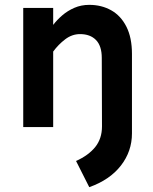

<svg xmlns="http://www.w3.org/2000/svg" viewBox="-20 -526 635 795"><path d="M349.6 249 294.9 140.6Q346.7 117.2 374.5 82.5Q402.3 47.9 402.3 -2.9V-132.8H526.4V26.4Q526.4 100.6 480.5 159.7Q434.6 218.8 349.6 249ZM402.3 0 401.4 -286.1Q401.4 -335.9 377.4 -360.4Q353.5 -384.8 311.5 -384.8Q278.3 -384.8 250 -363.3Q221.7 -341.8 200.2 -312.5V-422.9Q215.8 -443.4 237.8 -462.4Q259.8 -481.4 288.1 -493.7Q316.4 -505.9 349.6 -505.9Q400.4 -505.9 440.4 -483.4Q480.5 -460.9 503.4 -415.5Q526.4 -370.1 526.4 -302.7V0ZM76.2 0V-493.2H200.2V0Z"/></svg>

Font: Sen
Style: Bold
Weight: 700
Designer: Kosal Sen, Philatype
Foundry: Philatype
Version: Version 2.000;gftools[0.9.31]